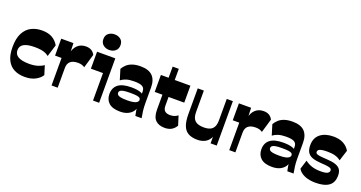

<svg xmlns="http://www.w3.org/2000/svg" viewBox="-42 -1526 4233 2250"><g transform="rotate(20 2074.0 -401.0)"><path d="M278 14Q203.5 14 147 -14.5Q90.5 -43 58.8 -105.3Q27 -167.5 27 -268.5Q27 -375.2 61.3 -441.4Q95.5 -507.5 154.8 -537.7Q214 -568 289.3 -568Q367.3 -568 417 -538.7Q466.7 -509.5 496 -458L450 -308.8Q429.5 -325.5 405.6 -335.5Q381.8 -345.5 350 -350.5Q318.3 -355.5 273.5 -355.5Q183.5 -355.5 138.6 -330.1Q93.7 -304.8 93.7 -253.3Q93.7 -200.7 138.9 -174.4Q184 -148 278.8 -148Q339.8 -148 386 -163.2Q432.3 -178.5 455 -197.7L490 -85.3Q468 -46 413.7 -16Q359.5 14 278 14Z M687.5 -246V0H611V-342.8H530V-554H682.2L687.5 -408.7L676.5 -418Q691.2 -492 731.9 -530Q772.5 -568 835.5 -568Q878.5 -568 906 -550.4Q933.5 -532.7 948 -503L897.5 -331.3Q865.7 -355.5 813 -355.5Q751.2 -355.5 719.4 -328.4Q687.5 -301.3 687.5 -246Z M1101.9 -621.5Q1058.5 -621.5 1027 -647.1Q995.5 -672.8 995.5 -719.5Q995.5 -766.5 1026.8 -791.2Q1058.2 -816 1102.2 -816Q1147.8 -816 1178.5 -791.2Q1209.2 -766.5 1209.2 -719.5Q1209.2 -672.8 1178.4 -647.1Q1147.6 -621.5 1101.9 -621.5ZM1128 0V-342.5H977V-554H1204.5V0Z M1656.1 0Q1649.6 -27.6 1644.1 -61.7Q1638.6 -95.9 1638.6 -142.3V-298.1Q1638.6 -339.7 1609.4 -358.1Q1580.1 -376.4 1506.7 -376.4Q1447.4 -376.4 1408.4 -363.9Q1369.3 -351.3 1342 -329.9L1302.4 -459Q1320.7 -491 1348 -515.4Q1375.3 -539.9 1416.9 -553.9Q1458.6 -568 1517.9 -568Q1618.4 -568 1666.8 -519.1Q1715.1 -470.1 1715.1 -376.3V-179Q1715.1 -129.3 1720.6 -85.1Q1726.1 -41 1734.1 0ZM1468.4 13.7Q1374.1 13.7 1328.1 -27.6Q1282.1 -69 1282.1 -139.7Q1282.1 -217.4 1335.6 -258.6Q1389.1 -299.7 1499 -299.7Q1567.7 -299.7 1609.3 -285.9Q1650.9 -272 1655.3 -251.3L1649.4 -128.9Q1648.9 -88.7 1626.8 -56.4Q1604.7 -24 1564.6 -5.1Q1524.4 13.7 1468.4 13.7ZM1503.1 -139.3Q1551.7 -139.3 1581.4 -145.9Q1611 -152.4 1624.8 -164.6Q1638.6 -176.9 1638.6 -193.3Q1638.6 -207.9 1627.4 -216.8Q1616.1 -225.7 1587.6 -229.9Q1559 -234 1507.1 -234Q1454.7 -234 1425.6 -228.7Q1396.4 -223.4 1384.6 -213.1Q1372.9 -202.9 1372.9 -186.7Q1372.9 -172.4 1383.2 -161.6Q1393.6 -150.9 1422 -145.1Q1450.4 -139.3 1503.1 -139.3Z M2024 14Q1950.7 14 1910 -25.7Q1869.2 -65.5 1869.2 -158V-693H1945.7V-233.2Q1945.7 -187.7 1968.6 -167.9Q1991.5 -148 2034.5 -148Q2089.2 -148 2129.5 -180L2166 -64.5Q2144.7 -27 2110.1 -6.5Q2075.5 14 2024 14ZM1773 -342.5V-554H2141.2V-342.5Z M2433.8 14Q2361.5 14 2317.1 -11.8Q2272.8 -37.5 2252.6 -92.3Q2232.5 -147 2232.5 -234.8V-554H2309V-286.5Q2309 -212.7 2343.9 -180.4Q2378.7 -148 2454 -148Q2501.7 -148 2532.8 -162Q2563.8 -176 2579 -206.6Q2594.3 -237.2 2594.3 -287.2L2612.8 -185Q2612.8 -112.5 2588.3 -68.8Q2563.8 -25 2523.3 -5.5Q2482.8 14 2433.8 14ZM2594.3 0V-554H2670.7V0Z M2903.5 -246V0H2827V-342.8H2746V-554H2898.2L2903.5 -408.7L2892.5 -418Q2907.2 -492 2947.9 -530Q2988.5 -568 3051.5 -568Q3094.5 -568 3122 -550.4Q3149.5 -532.7 3164 -503L3113.5 -331.3Q3081.7 -355.5 3029 -355.5Q2967.2 -355.5 2935.4 -328.4Q2903.5 -301.3 2903.5 -246Z M3551.1 0Q3544.6 -27.6 3539.1 -61.7Q3533.6 -95.9 3533.6 -142.3V-298.1Q3533.6 -339.7 3504.4 -358.1Q3475.1 -376.4 3401.7 -376.4Q3342.4 -376.4 3303.4 -363.9Q3264.3 -351.3 3237 -329.9L3197.4 -459Q3215.7 -491 3243 -515.4Q3270.3 -539.9 3311.9 -553.9Q3353.6 -568 3412.9 -568Q3513.4 -568 3561.8 -519.1Q3610.1 -470.1 3610.1 -376.3V-179Q3610.1 -129.3 3615.6 -85.1Q3621.1 -41 3629.1 0ZM3363.4 13.7Q3269.1 13.7 3223.1 -27.6Q3177.1 -69 3177.1 -139.7Q3177.1 -217.4 3230.6 -258.6Q3284.1 -299.7 3394 -299.7Q3462.7 -299.7 3504.3 -285.9Q3545.9 -272 3550.3 -251.3L3544.4 -128.9Q3543.9 -88.7 3521.8 -56.4Q3499.7 -24 3459.6 -5.1Q3419.4 13.7 3363.4 13.7ZM3398.1 -139.3Q3446.7 -139.3 3476.4 -145.9Q3506 -152.4 3519.8 -164.6Q3533.6 -176.9 3533.6 -193.3Q3533.6 -207.9 3522.4 -216.8Q3511.1 -225.7 3482.6 -229.9Q3454 -234 3402.1 -234Q3349.7 -234 3320.6 -228.7Q3291.4 -223.4 3279.6 -213.1Q3267.9 -202.9 3267.9 -186.7Q3267.9 -172.4 3278.2 -161.6Q3288.6 -150.9 3317 -145.1Q3345.4 -139.3 3398.1 -139.3Z M3905.9 13.7Q3825 13.7 3767.1 -11.9Q3709.3 -37.4 3685.4 -81.3L3720.7 -194Q3759.6 -163.4 3806.9 -148.1Q3854.1 -132.9 3916.3 -132.9Q3980 -132.9 4002.4 -146.4Q4024.7 -159.9 4024.7 -181.4Q4024.7 -194.4 4015.8 -202.8Q4006.9 -211.1 3978.9 -216.6Q3950.9 -222.1 3893.1 -224.9Q3826.6 -228.6 3783.5 -243.4Q3740.4 -258.1 3719.6 -291Q3698.9 -323.9 3698.9 -380Q3698.9 -471.9 3760 -519.9Q3821.1 -568 3923.9 -568Q3995.3 -568 4046.2 -541.3Q4097.1 -514.6 4125.9 -464.6L4082.9 -329.7Q4054 -354 4014.1 -365.6Q3974.3 -377.3 3917 -377.3Q3869.3 -377.3 3842.8 -371.7Q3816.3 -366.1 3806.1 -356.1Q3795.9 -346.1 3795.9 -332.6Q3795.9 -319.1 3806 -311.1Q3816.1 -303 3845.8 -298.5Q3875.4 -294 3933.4 -290.9Q4003.6 -287.6 4046.1 -273.6Q4088.7 -259.6 4108.4 -231.5Q4128 -203.4 4128 -155.6Q4128 -68.4 4071.9 -27.4Q4015.9 13.7 3905.9 13.7Z"/></g></svg>

Font: Savate ExtraLight
Style: Regular
Weight: 200
Designer: Max Esnée
Foundry: Plomb Type
Version: Version 2.000